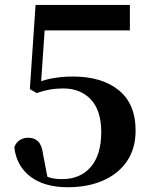

<svg xmlns="http://www.w3.org/2000/svg" viewBox="-20 -761 634 797"><path d="M261.2 16.2Q164.3 16.2 106.2 -28Q48.1 -72.2 39.4 -149.7Q46.6 -169.7 62.2 -179.5Q77.8 -189.3 96.6 -189.3Q123.3 -189.3 138.8 -173.3Q154.4 -157.4 159 -119.1L179 -15.3L145 -41.6Q169.1 -28.8 188.9 -23.1Q208.7 -17.5 238.1 -17.5Q313.1 -17.5 356.7 -67.8Q400.3 -118.1 400.3 -213.4Q400.3 -301.8 357.4 -347.8Q314.5 -393.9 242.1 -393.9Q212.5 -393.9 185.4 -389Q158.3 -384.1 132.3 -374.7L103.9 -391.2L127.6 -740.5H519.1V-634.9H147L170.6 -711.2L148.9 -396.3L110.9 -408.2Q153.3 -427.8 194.9 -435.5Q236.5 -443.3 282.6 -443.3Q403.1 -443.3 473 -386.5Q542.9 -329.6 542.9 -219.3Q542.9 -144.4 507.1 -91.9Q471.3 -39.4 407.9 -11.6Q344.5 16.2 261.2 16.2Z"/></svg>

Font: Noto Serif TC
Style: Regular
Weight: 200
Designer: Ryoko NISHIZUKA 西塚涼子 (kana & ideographs); Frank Grießhammer (Latin, Greek & Cyrillic); Wenlong ZHANG 张文龙 (bopomofo); San
Foundry: Adobe
Version: Version 2.001;hotconv 1.1.0;makeotfexe 2.6.0